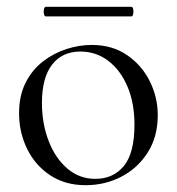

<svg xmlns="http://www.w3.org/2000/svg" viewBox="-20 -531 519 564"><path d="M231.4 13Q171.6 13 127.6 -16Q83.6 -45 59.8 -93.5Q36 -142 36 -198Q36 -250 55.2 -288Q74.4 -326 106.2 -350.5Q138 -375 175.4 -387Q212.8 -399 249.2 -399Q310 -399 353.5 -369Q397 -339 420.2 -292Q443.4 -245 443.4 -192.8Q443.4 -129.4 414.1 -83.3Q384.8 -37.2 336.8 -12.1Q288.8 13 231.4 13ZM259.8 -5.6Q312.6 -5.6 343.8 -43.4Q375 -81.2 375 -165Q375 -228.4 354.5 -276.6Q334 -324.8 298.2 -352.2Q262.4 -379.6 216 -379.6Q162.6 -379.6 132.9 -341Q103.2 -302.4 103.2 -228.6Q103.2 -167.8 123 -116.7Q142.8 -65.6 178.2 -35.6Q213.6 -5.6 259.8 -5.6ZM114.4 -482.8Q110.8 -482.8 109.1 -489.9Q107.4 -497 109.1 -504Q110.8 -511 114.4 -511H365.4Q370 -511 371.3 -504Q372.6 -497 371.3 -489.9Q370 -482.8 365.4 -482.8Z"/></svg>

Font: Cormorant Infant Light
Style: Regular
Weight: 300
Designer: Christian Thalmann (Catharsis Fonts)
Foundry: Catharsis Fonts
Version: Version 4.001